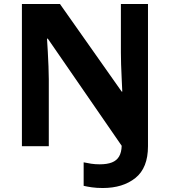

<svg xmlns="http://www.w3.org/2000/svg" viewBox="-20 -734 853 964"><path d="M496 210Q465 210 441 206.5Q417 203 400 199V81Q418 85 438 88Q458 91 481 91Q518 91 542 81.5Q566 72 578 51.5Q590 31 591 -2L220 -540H216Q218 -512 220 -474.5Q222 -437 223.5 -400Q225 -363 225 -336V0H90V-714H281L591 -274H594Q593 -302 591 -338.5Q589 -375 588 -411Q587 -447 587 -471V-714H723V0Q723 109 660 159.5Q597 210 496 210Z"/></svg>

Font: Noto Sans Sundanese
Style: Bold
Weight: 700
Version: Version 2.003